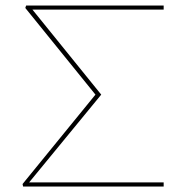

<svg xmlns="http://www.w3.org/2000/svg" viewBox="-20 -678 643 698"><path d="M575 -643H98L348 -334L86 -15H575V0H64L62 -9L327 -334L72 -649L75 -658H575Z"/></svg>

Font: Ysabeau SC Thin
Style: Regular
Weight: 200
Designer: Christian Thalmann (Catharsis Fonts)
Version: Version 0.003